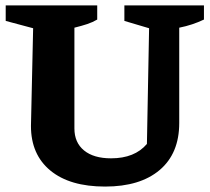

<svg xmlns="http://www.w3.org/2000/svg" viewBox="-20 -675 774 707"><path d="M367 12Q237 12 165.5 -47Q94 -106 94 -211L102 -571L1 -598V-655H338V-603Q321 -593 301.5 -586.5Q282 -580 254 -573V-202Q254 -150 289.5 -121Q325 -92 389 -92Q476 -92 521 -145L529 -571L438 -598V-655H731V-603Q710 -593 687.5 -585.5Q665 -578 640 -573V-222Q640 -110 568 -49Q496 12 367 12Z"/></svg>

Font: Piazzolla SC
Style: Bold
Weight: 700
Designer: Juan Pablo del Peral
Foundry: Huerta Tipografica
Version: Version 1.330